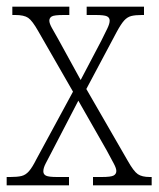

<svg xmlns="http://www.w3.org/2000/svg" viewBox="-20 -556 476 576"><path d="M0 0V-25H11Q32 -25 44.5 -28Q57 -31 67 -42.5Q77 -54 89 -78L199 -281L95 -462Q77 -494 64.5 -502.5Q52 -511 26 -511H17V-536H188V-511H171Q142 -511 135 -506.5Q128 -502 128 -494Q128 -486 135.5 -472.5Q143 -459 155 -438L222 -316L284 -434Q295 -456 302 -470.5Q309 -485 309 -494Q309 -503 301 -507Q293 -511 267 -511H240V-536H412V-511H406Q386 -511 374 -508Q362 -505 352.5 -494.5Q343 -484 330 -460L239 -289L363 -74Q381 -42 393.5 -33.5Q406 -25 429 -25H435V0H259V-25H285Q313 -25 321 -29.5Q329 -34 329 -43Q329 -51 321.5 -65Q314 -79 300 -105L215 -254L135 -100Q124 -79 117 -65.5Q110 -52 110 -42Q110 -33 118 -29Q126 -25 151 -25H187V0Z"/></svg>

Font: Noto Serif Condensed ExtraLight
Style: Regular
Weight: 200
Width: 3
Designer: Monotype Design Team
Foundry: Monotype Imaging Inc.
Version: Version 2.013; ttfautohint (v1.8.4.7-5d5b)